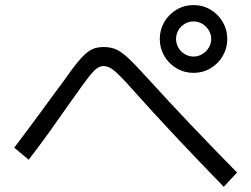

<svg xmlns="http://www.w3.org/2000/svg" viewBox="-20 -762 978 747"><path d="M601.6 -610.4Q601.6 -646 619.1 -676.3Q636.7 -706.5 667 -724.4Q697.3 -742.2 733.4 -742.2Q769 -742.2 799.1 -724.4Q829.1 -706.5 846.7 -676.3Q864.3 -646 864.3 -610.4Q864.3 -574.7 846.7 -544.4Q829.1 -514.2 799.1 -496.3Q769 -478.5 733.4 -478.5Q697.3 -478.5 667 -496.3Q636.7 -514.2 619.1 -544.4Q601.6 -574.7 601.6 -610.4ZM801.8 -610.4Q801.8 -628.4 792.2 -644.3Q782.7 -660.2 766.8 -669.4Q751 -678.7 733.4 -678.7Q714.8 -678.7 699 -669.4Q683.1 -660.2 674.1 -644.3Q665 -628.4 665 -610.4Q665 -592.3 674.1 -576.4Q683.1 -560.5 699 -551.3Q714.8 -542 733.4 -542Q751 -542 766.8 -551.3Q782.7 -560.5 792.2 -576.4Q801.8 -592.3 801.8 -610.4ZM506.8 -401.4Q467.8 -445.8 446 -467.3Q424.3 -488.8 410.4 -496.8Q396.5 -504.9 382.8 -504.9Q369.1 -504.9 356.7 -495.8Q344.2 -486.8 325.2 -462.6Q306.2 -438.5 268.6 -384.8L255.9 -367.2Q204.1 -293.5 171.1 -247.3Q138.2 -201.2 91.8 -140.6L35.2 -187.5Q81.1 -247.6 127 -310.1Q172.9 -372.6 209 -421.9Q211.9 -424.8 214.1 -428.2Q216.3 -431.6 218.8 -434.6Q263.2 -498 288.1 -527.3Q313 -556.6 333.7 -567.9Q354.5 -579.1 382.8 -579.1Q410.2 -579.1 431.2 -570.1Q452.1 -561 479.2 -535.9Q506.3 -510.7 554.7 -457Q710.4 -285.6 902.3 -90.8L850.6 -35.2Q646 -245.6 506.8 -401.4Z"/></svg>

Font: Pretendard JP
Style: Regular
Weight: 400
Designer: Base glyphs from Inter by Rasmus Andersson; Hangeul glyphs from Noto Sans CJK(Source Han Sans) by Jang Soo-young and Kan
Foundry: Kil Hyung-jin
Version: Version 1.309